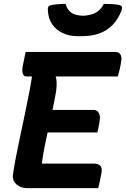

<svg xmlns="http://www.w3.org/2000/svg" viewBox="-20 -967 647 987"><path d="M112 -700H571Q586 -700 593.5 -693.5Q601 -687 603.5 -676Q606 -665 603 -653Q600 -630 595.5 -612Q591 -594 586 -574H115Q106 -574 101 -581Q96 -588 95 -599.5Q94 -611 96 -623Q100 -645 104 -662.5Q108 -680 112 -700ZM200 -402H460Q474 -402 482 -394Q490 -386 492.5 -375Q495 -364 493 -351Q492 -342 490 -331Q488 -320 485.5 -308Q483 -296 481 -286H179ZM116 0Q103 0 90 -4.5Q77 -9 66.5 -17.5Q56 -26 50.5 -38Q45 -50 46 -66Q53 -115 63.5 -167.5Q74 -220 85.5 -275Q97 -330 109 -386Q121 -442 131.5 -498Q142 -554 150 -609H277L263 -584Q270 -566 271 -544Q272 -522 268 -495Q260 -449 250 -402.5Q240 -356 229.5 -309.5Q219 -263 210 -217Q201 -171 195 -126H463Q484 -126 495 -115.5Q506 -105 502 -80Q499 -63 494.5 -41.5Q490 -20 485 0ZM514 -947Q536 -947 556.5 -946Q577 -945 594 -941Q604 -938 606.5 -931.5Q609 -925 605 -914Q588 -869 559.5 -839.5Q531 -810 491.5 -795.5Q452 -781 400 -781H381Q335 -781 301 -797.5Q267 -814 247.5 -843.5Q228 -873 226 -914Q225 -925 228 -931.5Q231 -938 242 -940Q260 -944 278 -945.5Q296 -947 317 -947Q326 -916 347 -901.5Q368 -887 408 -886Q446 -888 471.5 -901.5Q497 -915 514 -947Z"/></svg>

Font: Rec Mono Semicasual
Style: Bold Italic
Weight: 700
Italic angle: -10°
Version: Version 1.085; ttfautohint (v1.8.4.7-5d5b)